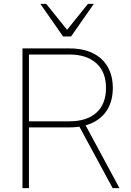

<svg xmlns="http://www.w3.org/2000/svg" viewBox="-20 -968 676 988"><path d="M95.7 -718.8H337.9Q409.2 -718.8 459 -693.8Q508.8 -668.9 534.7 -623Q560.5 -577.1 560.5 -515.6Q560.5 -453.1 534.2 -407.2Q507.8 -361.3 457.5 -336.9Q407.2 -312.5 337.9 -312.5H128.9V0H95.7ZM525.4 -515.6Q525.4 -598.6 475.1 -643.1Q424.8 -687.5 337.9 -687.5H128.9V-343.8H337.9Q426.8 -343.8 476.1 -388.2Q525.4 -432.6 525.4 -515.6ZM384.8 -323.2 412.1 -338.9 594.7 0H559.6ZM187.5 -948.2H217.8L325.2 -814.5L432.6 -948.2H462.9L345.7 -780.3H304.7Z"/></svg>

Font: Min Sans VF VF
Style: Regular
Weight: 400
Designer: Jinseong-Kim, NotoSansCJK, Nunito
Foundry: Jinseong-Kim
Version: Version 1.420;Glyphs 3.1.2 (3151)